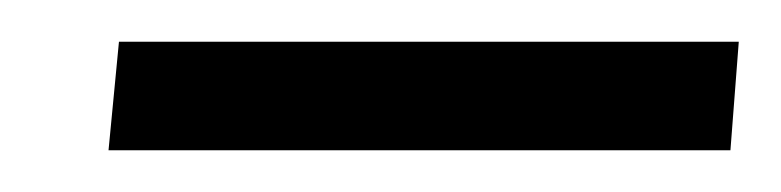

<svg xmlns="http://www.w3.org/2000/svg" viewBox="-20 -704 374 92"><path d="M32 -632 37 -684H334L330 -632Z"/></svg>

Font: Muli Light
Style: Italic
Weight: 300
Italic angle: -4.541°
Designer: Vernon Adams
Foundry: Vernon Adams
Version: Version 2.100; ttfautohint (v1.8.1.43-b0c9)